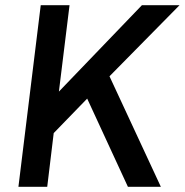

<svg xmlns="http://www.w3.org/2000/svg" viewBox="-20 -720 712 740"><path d="M51 0 137 -700H248L207 -367L527 -700H672L402 -426L600 0H473L316 -340L187 -207L162 0Z"/></svg>

Font: Haskoy SemiBold
Style: Italic
Weight: 600
Designer: Ertekin Erdin
Foundry: Ertekin Erdin
Version: Version 2.000; ttfautohint (v1.8.4.7-5d5b)